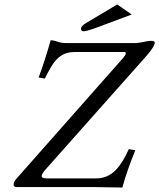

<svg xmlns="http://www.w3.org/2000/svg" viewBox="-20 -838 713 860"><path d="M528 2C543 -54 565 -113 586 -165L557 -170C524 -98 485 -39 412 -39H188C172 -39 165 -43 167 -52C168 -57 172 -63 178 -72L639 -591C665 -621 673 -638 673 -647C673 -653 669 -655 653 -655C641 -655 620 -648 590 -645H282C237 -645 242 -655 207 -658C192 -604 169 -532 153 -491L181 -486C215 -555 242 -605 314 -605H535C542 -605 545 -603 543 -597C542 -592 538 -586 532 -579L54 -38C47 -31 41 -20 41 -12C41 -4 45 0 57 0H407C432 0 528 2 528 2ZM355 -698C364 -698 380 -703 401 -710L570 -773L505 -818L364 -734C350 -725 343 -718 343 -709C343 -701 347 -698 355 -698Z"/></svg>

Font: Libertinus Serif
Style: Italic
Weight: 400
Italic angle: -12°
Designer: Philipp H. Poll, Khaled Hosny
Foundry: Caleb Maclennan
Version: Version 7.050;RELEASE